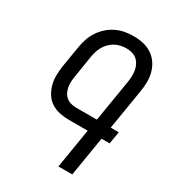

<svg xmlns="http://www.w3.org/2000/svg" viewBox="-180 -846 859 948"><g transform="rotate(30 250.0 -371.5)"><path d="M301 0 338 -225H231Q204 -225 177.5 -230.5Q151 -236 129.5 -250Q108 -264 94.5 -285.5Q81 -307 74 -332Q67 -357 67.5 -384.5Q68 -412 72 -439L92 -559Q96 -584 104 -608Q112 -632 126.5 -654Q141 -676 160.5 -693.5Q180 -711 203.5 -722.5Q227 -734 252 -738.5Q277 -743 301 -743Q330 -743 357 -737Q384 -731 406 -716.5Q428 -702 443 -680Q458 -658 465 -632Q472 -606 471.5 -577.5Q471 -549 466 -521L429 -295H475L463 -225H417L380 0ZM231 -295H350L389 -532Q392 -549 392.5 -566Q393 -583 390.5 -599Q388 -615 380.5 -629.5Q373 -644 361.5 -654Q350 -664 334 -668.5Q318 -673 301 -673Q285 -673 269 -669.5Q253 -666 238 -658Q223 -650 210.5 -637.5Q198 -625 189.5 -610Q181 -595 176.5 -579.5Q172 -564 169 -548L150 -428Q147 -412 146 -396Q145 -380 147.5 -365Q150 -350 156.5 -336.5Q163 -323 174 -313.5Q185 -304 200 -299.5Q215 -295 231 -295Z"/></g></svg>

Font: Iosevka Fixed
Style: Italic
Weight: 400
Italic angle: -9°
Monospace: yes
Designer: Belleve Invis
Foundry: Belleve Invis
Version: Version 33.2.4